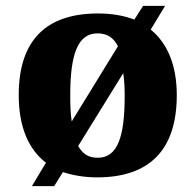

<svg xmlns="http://www.w3.org/2000/svg" viewBox="-20 -596 668 656"><path d="M137 -40 89 40H165L195 -8C229 3 268 10 312 10C490 10 584 -83 584 -271C584 -375 551 -449 495 -495L544 -576H469L439 -529C403 -543 361 -550 315 -550C137 -550 44 -458 44 -271C44 -163 77 -86 137 -40ZM383 -438 225 -181C221 -207 220 -237 220 -271C220 -411 246 -482 313 -482C347 -482 368 -467 383 -438ZM314 -57C282 -57 263 -70 247 -97L401 -346C405 -321 406 -295 406 -268C406 -129 382 -57 314 -57Z"/></svg>

Font: Noto Serif Myanmar ExtraBold
Style: Regular
Weight: 800
Designer: Ben Mitchell and the Monotype Design Team
Foundry: Monotype Imaging Inc.
Version: Version 2.106